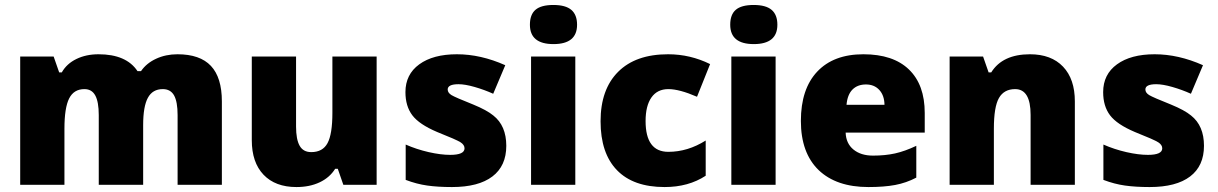

<svg xmlns="http://www.w3.org/2000/svg" viewBox="-20 -743 4898 772"><path d="M872.1 0H694.1V-280.1Q694.1 -333.7 680 -359.2Q665.8 -384.7 634.5 -384.7Q593.5 -384.7 574.6 -349.8Q555.6 -315 555.6 -240.1V0H377.1V-280.1Q377.1 -333.2 363.2 -358.9Q349.3 -384.7 319.5 -384.7Q277 -384.7 258.1 -347.3Q239.1 -309.9 239.1 -225.5V0H61.2V-515.7H195.7L217.9 -452H228.5Q248.2 -486.9 287.2 -505.8Q326.1 -524.8 376.1 -524.8Q487.9 -524.8 532.9 -457H547Q568.8 -488.9 607.7 -506.8Q646.6 -524.8 693.6 -524.8Q784.1 -524.8 828.1 -478Q872.1 -431.2 872.1 -335.2Z M1494.4 0H1360.5L1338.2 -64.2H1327.6Q1305.4 -28.8 1265.2 -9.9Q1225 9.1 1171.9 9.1Q1087 9.1 1039.7 -40.4Q992.4 -90 992.4 -179.5V-515.7H1170.4V-234.1Q1170.4 -182.5 1184.8 -157Q1199.2 -131.4 1231.5 -131.4Q1277.6 -131.4 1297 -167.6Q1316.5 -203.7 1316.5 -289.7V-515.7H1494.4Z M1963.6 -278.6Q2015.7 -237.6 2015.7 -156.7Q2015.7 -75.8 1959.8 -33.4Q1903.9 9.1 1797.3 9.1Q1740.1 9.1 1697.7 3Q1655.2 -3 1611.2 -19.7V-161.8Q1654.7 -142.6 1703.5 -131.4Q1752.3 -120.3 1790.2 -120.3Q1847.8 -120.3 1847.8 -146.6Q1847.8 -160.3 1832.2 -170.6Q1816.5 -181 1737.6 -212.3Q1665.8 -242.7 1638 -279.3Q1610.2 -316 1610.2 -372.6Q1610.2 -443.9 1665.8 -484.3Q1721.4 -524.8 1817.2 -524.8Q1913 -524.8 2011.6 -480.8L1963.1 -366Q1927.2 -382.2 1888.5 -393.3Q1849.8 -404.4 1823.6 -404.4Q1780.1 -404.4 1780.1 -383.2Q1780.1 -370.1 1795.2 -360.7Q1810.4 -351.4 1883.2 -322.5Q1937.3 -300.3 1963.6 -278.6Z M2293.2 -515.7V0H2115.3V-515.7ZM2300.3 -643.6Q2300.3 -565.7 2205.5 -565.7Q2110.7 -565.7 2110.7 -643.6Q2110.7 -684.5 2133.2 -703.7Q2155.7 -723 2205 -723Q2254.3 -723 2277.3 -703.2Q2300.3 -683.5 2300.3 -643.6Z M2652.2 9.1Q2526.3 9.1 2460.6 -58.9Q2394.8 -126.9 2394.8 -255.3Q2394.8 -383.7 2465.4 -454.2Q2535.9 -524.8 2666.3 -524.8Q2755.3 -524.8 2835.2 -485.3L2782.6 -353.9Q2711.8 -384.7 2667.3 -384.7Q2622.9 -384.7 2599.3 -351.1Q2575.8 -317.5 2575.8 -256.3Q2575.8 -132.5 2667.3 -132.5Q2745.2 -132.5 2817.5 -178V-36.4Q2748.2 9.1 2652.2 9.1Z M3098.6 -515.7V0H2920.6V-515.7ZM3105.7 -643.6Q3105.7 -565.7 3010.9 -565.7Q2916.1 -565.7 2916.1 -643.6Q2916.1 -684.5 2938.6 -703.7Q2961.1 -723 3010.4 -723Q3059.7 -723 3082.7 -703.2Q3105.7 -683.5 3105.7 -643.6Z M3383.7 -321.5H3536.4Q3535.9 -358.9 3515.7 -381.2Q3495.4 -403.4 3461.8 -403.4Q3428.2 -403.4 3407.7 -383Q3387.3 -362.5 3383.7 -321.5ZM3471.7 9.1Q3342.8 9.1 3271.5 -59.2Q3200.2 -128.4 3200.2 -256.8Q3200.2 -385.2 3265.9 -455Q3331.6 -524.8 3451.5 -524.8Q3571.3 -524.8 3634.7 -463.6Q3698.2 -402.4 3698.2 -288.7V-209.8H3380.2Q3381.7 -166.3 3411.5 -141.8Q3441.4 -117.3 3490.1 -117.3Q3538.9 -117.3 3578.9 -126.1Q3618.8 -135 3664.3 -156.7V-28.8Q3623.9 -7.6 3579.1 0.8Q3534.4 9.1 3471.7 9.1Z M4301.8 0H4123.9V-281.1Q4123.9 -384.7 4061.7 -384.7Q4017.2 -384.7 3996.7 -349.1Q3976.2 -313.4 3976.2 -225.5V0H3798.3V-515.7H3932.8L3955 -452H3965.6Q4011.1 -524.8 4121.3 -524.8Q4206.8 -524.8 4254.3 -475Q4301.8 -425.2 4301.8 -335.2Z M4769 -278.6Q4821 -237.6 4821 -156.7Q4821 -75.8 4765.2 -33.4Q4709.3 9.1 4602.6 9.1Q4545.5 9.1 4503 3Q4460.6 -3 4416.6 -19.7V-161.8Q4460.1 -142.6 4508.8 -131.4Q4557.6 -120.3 4595.6 -120.3Q4653.2 -120.3 4653.2 -146.6Q4653.2 -160.3 4637.5 -170.6Q4621.8 -181 4543 -212.3Q4471.2 -242.7 4443.4 -279.3Q4415.6 -316 4415.6 -372.6Q4415.6 -443.9 4471.2 -484.3Q4526.8 -524.8 4622.6 -524.8Q4718.4 -524.8 4817 -480.8L4768.5 -366Q4732.6 -382.2 4693.9 -393.3Q4655.2 -404.4 4628.9 -404.4Q4585.4 -404.4 4585.4 -383.2Q4585.4 -370.1 4600.6 -360.7Q4615.8 -351.4 4688.6 -322.5Q4742.7 -300.3 4769 -278.6Z"/></svg>

Font: Khula ExtraBold
Style: Regular
Weight: 800
Designer: Erin McLaughlin, Steve Matteson
Version: Version 1.002;PS 1.0;hotconv 1.0.72;makeotf.lib2.5.5900; ttf